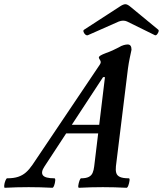

<svg xmlns="http://www.w3.org/2000/svg" viewBox="-97 -888 773 911"><path d="M-74 3Q-78 3 -77 -8Q-76 -19 -71.5 -30.5Q-67 -42 -63 -42Q-32 -42 -11 -49Q10 -56 26 -70Q42 -84 57 -106L377 -582Q379 -585 380 -588Q381 -591 381 -593Q381 -596 380 -598.5Q379 -601 377 -604Q375 -607 373.5 -610Q372 -613 372 -615Q372 -620 380.5 -625Q389 -630 405 -636Q422 -642 437.5 -649Q453 -656 466 -663Q479 -671 490 -674Q501 -677 509 -677Q527 -677 527 -652Q523 -633 518.5 -612Q514 -591 510 -562L453 -99Q451 -81 454.5 -68Q458 -55 472 -48.5Q486 -42 514 -42Q519 -42 517.5 -30.5Q516 -19 512 -8Q508 3 503 3Q446 0 391 0Q335 0 278 3Q273 3 274.5 -8Q276 -19 280 -30.5Q284 -42 288 -42Q311 -42 324 -48.5Q337 -55 342.5 -68Q348 -81 350 -99L401 -522H392L114 -98Q96 -71 106.5 -56.5Q117 -42 161 -42Q166 -42 165 -30.5Q164 -19 160 -8Q156 3 151 3Q94 0 39 0Q-18 0 -74 3ZM185 -255 214 -296H430L423 -255ZM320 -721Q314 -719 308 -724Q302 -729 299.5 -736.5Q297 -744 302 -747L473 -858Q488 -868 498 -868Q508 -868 523 -855L654 -747Q659 -743 652 -730.5Q645 -718 638 -721L506 -786Q498 -790 487 -790Q483 -790 477.5 -789Q472 -788 467 -786Z"/></svg>

Font: Junicode VF
Style: Italic
Weight: 400
Italic angle: -11°
Designer: Peter S. Baker
Version: Version 2.209